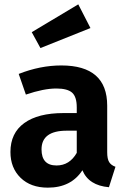

<svg xmlns="http://www.w3.org/2000/svg" viewBox="-20 -847 585 883"><path d="M396 -718 166 -626 126 -699 340 -827ZM473 -147Q473 -116 482 -101.5Q491 -87 511 -80L481 14Q388 6 359 -64Q307 16 200 16Q121 16 74.5 -29.5Q28 -75 28 -148Q28 -235 91.5 -281Q155 -327 272 -327H333V-353Q333 -402 311.5 -421Q290 -440 239 -440Q181 -440 99 -412L66 -507Q165 -546 262 -546Q473 -546 473 -361ZM240 -86Q300 -86 333 -144V-246H287Q171 -246 171 -160Q171 -86 240 -86Z"/></svg>

Font: Fira Sans SemiBold
Style: Regular
Weight: 600
Designer: bBox Type GmbH & Carrois Corporate GbR & Edenspiekermann AG
Foundry: bBox Type GmbH & Carrois Corporate GbR & Edenspiekermann AG
Version: Version 4.301;PS 004.301;hotconv 1.0.88;makeotf.lib2.5.64775